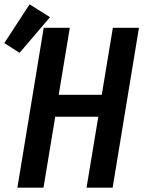

<svg xmlns="http://www.w3.org/2000/svg" viewBox="-55 -863 675 883"><path d="M25 0 146 -735H266L215 -427H413L464 -735H584L463 0H343L397 -326H199L145 0ZM35 -620 -35 -665 81 -843 175 -784Z"/></svg>

Font: Iosevka Curly Extended Oblique
Style: Bold
Weight: 700
Width: 7
Italic angle: -9°
Monospace: yes
Designer: Belleve Invis
Foundry: Belleve Invis
Version: Version 11.1.0; ttfautohint (v1.8.3)